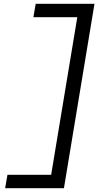

<svg xmlns="http://www.w3.org/2000/svg" viewBox="-20 -843 540 1006"><path d="M7 143 19 73H248L385 -753H155L167 -823H475L315 143Z"/></svg>

Font: Iosevka Curly Slab Oblique
Style: Regular
Weight: 400
Italic angle: -9°
Monospace: yes
Designer: Belleve Invis
Foundry: Belleve Invis
Version: Version 11.1.0; ttfautohint (v1.8.3)